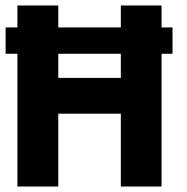

<svg xmlns="http://www.w3.org/2000/svg" viewBox="-22 -680 680 700"><path d="M-1.5 -580H607V-484H-1.5ZM418.5 -265.5H190.5V0H41.5V-660H190.5V-396H418.5V-660H567V0H418.5Z"/></svg>

Font: League Spartan Thin
Style: Bold
Weight: 700
Version: Version 2.002